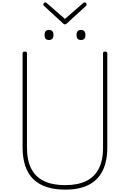

<svg xmlns="http://www.w3.org/2000/svg" viewBox="-20 -1584 1098 1623"><path d="M531 19Q441 19 373.5 -3.5Q306 -26 261 -70Q216 -114 193.5 -181.5Q171 -249 171 -337V-1133Q171 -1141 175 -1144.5Q179 -1148 189 -1148Q200 -1148 204 -1144.5Q208 -1141 208 -1133V-334Q208 -229 244 -158.5Q280 -88 352 -53.5Q424 -19 531 -19Q637 -19 708 -53.5Q779 -88 815 -158.5Q851 -229 851 -334V-1133Q851 -1141 855 -1144.5Q859 -1148 868 -1148Q887 -1148 887 -1133V-337Q887 -220 847.5 -140.5Q808 -61 729 -21Q650 19 531 19ZM393 -1246Q375 -1246 366 -1256Q357 -1266 357 -1288Q357 -1310 366 -1320.5Q375 -1331 394 -1331Q413 -1331 422.5 -1320.5Q432 -1310 432 -1288Q432 -1266 422 -1256Q412 -1246 393 -1246ZM665 -1246Q645 -1246 636 -1256Q627 -1266 627 -1288Q627 -1310 636.5 -1320.5Q646 -1331 664 -1331Q683 -1331 692.5 -1320.5Q702 -1310 702 -1288Q702 -1266 692.5 -1256Q683 -1246 665 -1246ZM696 -1564Q702 -1564 707 -1558.5Q712 -1553 712 -1545Q712 -1542 711 -1539.5Q710 -1537 707 -1534L545 -1386Q540 -1381 536.5 -1379.5Q533 -1378 529 -1378Q525 -1378 521.5 -1379.5Q518 -1381 513 -1386L351 -1535Q349 -1538 347.5 -1541Q346 -1544 346 -1546Q346 -1554 351.5 -1559Q357 -1564 363 -1564Q367 -1564 369.5 -1562Q372 -1560 375 -1558L529 -1424L683 -1558Q686 -1560 689 -1562Q692 -1564 696 -1564Z"/></svg>

Font: Playwrite CL Thin
Style: Regular
Weight: 100
Designer: Veronika Burian, José Scaglione
Foundry: TypeTogether
Version: Version 1.002